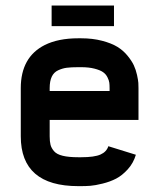

<svg xmlns="http://www.w3.org/2000/svg" viewBox="-20 -648 565 681"><path d="M267.6 -512.2Q308.6 -512.2 342 -503.4Q375.5 -494.6 396.2 -481.9Q417 -469.2 432.1 -450.7Q447.3 -432.1 454.6 -416.5Q461.9 -400.9 466.1 -381.8Q470.2 -362.8 470.7 -353.8Q471.2 -344.7 471.2 -335.4V-222.7H156.2V-164.6Q156.2 -146 159.2 -134.5Q162.1 -123 171.6 -111.8Q181.2 -100.6 202.4 -95.5Q223.6 -90.3 257.8 -90.3H267.6Q314.9 -90.3 336.4 -99.9Q357.9 -109.4 364.3 -129.4L461.9 -99.1Q453.1 -69.3 433.1 -47.4Q413.1 -25.4 391.8 -14.4Q370.6 -3.4 343.8 3.2Q316.9 9.8 300.5 11Q284.2 12.2 267.6 12.2H257.8Q53.7 12.2 53.7 -164.6V-335.4Q53.7 -445.3 138.7 -488.3Q186.5 -512.2 257.8 -512.2ZM257.8 -409.7Q232.4 -409.7 217 -407.7Q201.7 -405.8 186.3 -398.7Q170.9 -391.6 163.6 -376Q156.2 -360.4 156.2 -335.4V-325.2H368.7V-335.4Q368.7 -346.7 367.7 -354.7Q366.7 -362.8 361.1 -374Q355.5 -385.3 345.2 -392.3Q335 -399.4 315.2 -404.5Q295.4 -409.7 267.6 -409.7ZM163.1 -555.2V-628.4H384.3V-555.2Z"/></svg>

Font: Anka/Coder Condensed
Style: Bold
Weight: 700
Width: 4
Monospace: yes
Version: Version 001.100